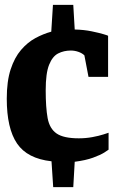

<svg xmlns="http://www.w3.org/2000/svg" viewBox="-20 -730 469 794"><path d="M200 44 193 -63Q93 -74 50.5 -136.5Q8 -199 8 -322Q8 -394 24 -443Q40 -492 67 -523.5Q94 -555 126.5 -572.5Q159 -590 192 -599L199 -710H283L289 -608Q328 -607 359 -600.5Q390 -594 408.5 -588.5Q427 -583 427 -582V-412H346L329 -501Q320 -510 304.5 -515.5Q289 -521 273 -521Q244 -521 220.5 -509Q197 -497 183 -462Q169 -427 169 -357Q169 -285 177 -241.5Q185 -198 214 -178Q243 -158 306 -158Q335 -158 362 -163Q389 -168 407.5 -174Q426 -180 429 -181V-111Q427 -109 411 -99Q395 -89 365 -78Q335 -67 289 -61L283 44Z"/></svg>

Font: Faustina Light ExtraBold
Style: Regular
Weight: 800
Version: Version 1.200